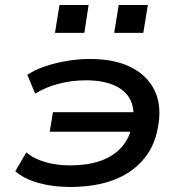

<svg xmlns="http://www.w3.org/2000/svg" viewBox="-20 -736 716 765"><path d="M260 9Q190 9 132 -7.5Q74 -24 41 -54L85 -129Q115 -103 161 -90Q207 -77 260 -77Q327 -77 378.5 -94.5Q430 -112 463.5 -148.5Q497 -185 507 -241L523 -211H178L191 -289H536L509 -251Q518 -303 498.5 -340Q479 -377 434 -396.5Q389 -416 322 -416Q267 -416 214.5 -402.5Q162 -389 120 -363L89 -438Q119 -458 159 -471.5Q199 -485 245 -493Q291 -501 339 -501Q439 -501 505 -466.5Q571 -432 598.5 -370Q626 -308 608 -222Q596 -161 564.5 -117.5Q533 -74 487 -45.5Q441 -17 383.5 -4Q326 9 260 9ZM435 -605 453 -716H569L551 -605ZM199 -605 217 -716H333L316 -605Z"/></svg>

Font: Nunito Sans 10pt Expanded SemiBold
Style: Italic
Weight: 600
Width: 7
Italic angle: -9°
Designer: Vernon Adams
Foundry: Vernon Adams
Version: Version 3.101;gftools[0.9.27]